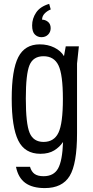

<svg xmlns="http://www.w3.org/2000/svg" viewBox="-20 -775 473 980"><path d="M208.6 185Q297.8 185 335.5 123.3Q373.2 61.6 373.2 -94.6V-450.2L382.6 -538.6H315.6L306.6 -488.4Q290.6 -515.6 257.4 -532.1Q224.2 -548.6 183 -548.6Q106.6 -548.6 73.2 -483.1Q39.8 -417.6 39.8 -271.2Q39.8 -125.6 73.2 -57.8Q106.6 10 186.4 10Q228.6 10 256.7 -7.3Q284.8 -24.6 301.8 -50.4Q298.4 45.6 276.4 85Q254.4 124.4 202.4 124.4Q173.2 124.4 156.8 113Q140.4 101.6 133.2 76.4H61.6Q72.8 132.2 109.1 158.6Q145.4 185 208.6 185ZM202.2 -488Q256 -488 278.5 -441.2Q301 -394.4 301 -269.8Q301 -145.2 278.5 -97.9Q256 -50.6 202.2 -50.6Q150.6 -50.6 131.2 -96.9Q111.8 -143.2 111.8 -272.2Q111.8 -396.8 130.6 -442.4Q149.4 -488 202.2 -488ZM144 -645.4Q144 -612.2 158.1 -598.7Q172.2 -585.2 191.4 -585.2Q212.4 -585.2 225.5 -598.4Q238.6 -611.6 238.6 -631.2Q238.6 -652.4 224.9 -663.5Q211.2 -674.6 194.8 -674.6Q194.8 -692.4 207.7 -705.9Q220.6 -719.4 239 -726.8L231 -755.2Q185 -741.6 164.5 -711Q144 -680.4 144 -645.4Z"/></svg>

Font: Secuela Light
Style: Regular
Weight: 300
Designer: Fernando Haro
Foundry: deFharo
Version: Version 1.708